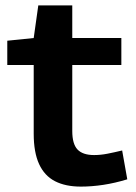

<svg xmlns="http://www.w3.org/2000/svg" viewBox="-20 -682 503 712"><path d="M280 10Q223 10 184 -10Q145 -30 125 -73.5Q105 -117 105 -186V-441H7V-531L105 -541L122 -662H248V-541H430V-441H248V-196Q248 -148 267.5 -127.5Q287 -107 329 -107Q353 -107 378.5 -112Q404 -117 433 -124L452 -17Q406 -3 363 3.5Q320 10 280 10Z"/></svg>

Font: Georama SemiExpanded SemiBold
Style: Regular
Weight: 600
Width: 6
Designer: Jean-Baptiste Levee
Foundry: Production Type
Version: Version 1.001